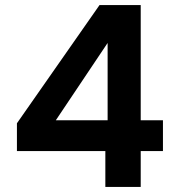

<svg xmlns="http://www.w3.org/2000/svg" viewBox="-20 -740 701 760"><path d="M397 -142H47V-252L374 -720H537V-264H625V-142H537V0H397ZM406 -264V-570L201 -264Z"/></svg>

Font: Poppins SemiBold
Style: Regular
Weight: 600
Designer: Ninad Kale (Devanagari), Jonny Pinhorn (Latin)
Foundry: Indian Type Foundry
Version: Version 3.002 2017